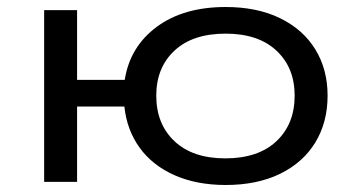

<svg xmlns="http://www.w3.org/2000/svg" viewBox="-20 -519 1023 548"><path d="M624 9Q541 9 478 -19Q415 -47 378.5 -97.5Q342 -148 335 -215H200V0H106V-490H200V-291H336Q351 -386 427.5 -442.5Q504 -499 624 -499Q714 -499 779.5 -467Q845 -435 880 -378Q915 -321 915 -246Q915 -170 880 -112.5Q845 -55 779.5 -23Q714 9 624 9ZM623 -67Q717 -67 769 -116Q821 -165 821 -246Q821 -326 769 -374.5Q717 -423 624 -423Q530 -423 478 -374.5Q426 -326 426 -246Q426 -165 478 -116Q530 -67 623 -67Z"/></svg>

Font: Nunito Sans 10pt Expanded
Style: Regular
Weight: 400
Width: 7
Designer: Vernon Adams
Foundry: Vernon Adams
Version: Version 3.101;gftools[0.9.27]